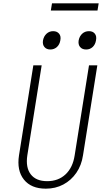

<svg xmlns="http://www.w3.org/2000/svg" viewBox="-20 -1122 640 1152"><path d="M255 10Q167 10 123.5 -44.5Q80 -99 94 -190L180 -730H230L144 -190Q133 -117 164.5 -76Q196 -35 263 -35Q330 -35 373.5 -76Q417 -117 428 -190L514 -730H564L478 -190Q469 -130 438 -85Q407 -40 360 -15Q313 10 255 10ZM497 -825Q473 -825 460.5 -840Q448 -855 452 -880Q457 -905 473.5 -920Q490 -935 514 -935Q537 -935 549 -920Q561 -905 556 -880Q552 -855 536 -840Q520 -825 497 -825ZM282 -825Q259 -825 246.5 -840Q234 -855 238 -880Q243 -905 259.5 -920Q276 -935 299 -935Q322 -935 334.5 -920Q347 -905 342 -880Q338 -855 321.5 -840Q305 -825 282 -825ZM285 -1059 292 -1102H572L565 -1059Z"/></svg>

Font: JetBrains Mono Thin
Style: Italic
Weight: 100
Italic angle: -9°
Monospace: yes
Designer: Philipp Nurullin, Konstantin Bulenkov
Foundry: JetBrains
Version: Version 2.305; ttfautohint (v1.8.4.7-5d5b)